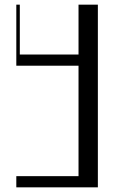

<svg xmlns="http://www.w3.org/2000/svg" viewBox="-20 -804 510 824"><path d="M50 -48H317V-522H50V-784H65V-570H317V-784H400V0H50Z"/></svg>

Font: Facade Sud
Style: Regular
Weight: 100
Designer: Éléonore Fines
Foundry: Velvetyne Type Foundry
Version: Version 1.001;Glyphs 3.2 (3202)